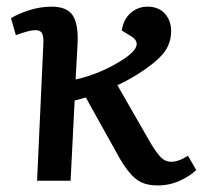

<svg xmlns="http://www.w3.org/2000/svg" viewBox="-20 -545 612 579"><path d="M208 -305.2Q287.1 -323.2 355 -368.2Q417.5 -410.2 375 -436L347.2 -453.1Q352.1 -486.3 373.8 -505.6Q395.5 -524.9 424.8 -524.9Q458.5 -524.9 477.3 -503.7Q496.1 -482.4 496.1 -452.1Q496.1 -412.6 472.2 -383.5Q448.2 -354.5 393.1 -319.8Q362.8 -301.3 334 -288.1L432.1 -117.2Q451.7 -84 465.1 -70.6Q478.5 -57.1 496.1 -57.1Q505.9 -57.1 515.9 -60.3Q525.9 -63.5 529.8 -65.7Q533.7 -67.9 546.9 -75.2L571.8 -32.2Q553.2 -14.2 522.2 0Q491.2 14.2 455.1 14.2Q414.1 14.2 389.9 -5.4Q365.7 -24.9 341.8 -65.9L238.8 -251Q234.4 -250 222.9 -246.6Q211.4 -243.2 205.1 -242.2L192.9 0H91.8L110.8 -414.1Q111.8 -435.1 106.9 -444.6Q102.1 -454.1 85.9 -454.1Q69.3 -454.1 27.8 -439L13.2 -490.2Q35.6 -503.9 68.6 -514.4Q101.6 -524.9 136.2 -524.9Q182.1 -524.9 199.5 -498.3Q216.8 -471.7 213.9 -412.1Z"/></svg>

Font: Literata Book SemiBold
Style: Italic
Weight: 600
Italic angle: -3°
Designer: Latin by Veronika Burian and Jose Scaglione. Greek by Irene Vlachou. Cyrillic by Vera Evstafieva
Foundry: TypeTogether
Version: Version 1.003;PS 001.003;hotconv 1.0.88;makeotf.lib2.5.64775